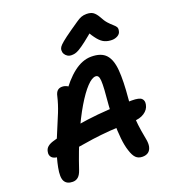

<svg xmlns="http://www.w3.org/2000/svg" viewBox="-172 -1104 1097 1238"><g transform="rotate(-20 376.5 -484.5)"><path d="M592 10Q564 10 547 -6.5Q530 -23 518 -62Q506 -97 500.5 -150Q495 -203 495 -262.5Q495 -322 499 -374Q505 -438 507.5 -479Q510 -520 508.5 -541.5Q507 -563 501 -572Q495 -581 483 -581Q458 -581 422.5 -543.5Q387 -506 345 -435.5Q303 -365 260 -267Q217 -169 177 -49Q167 -19 151.5 -5.5Q136 8 114 8Q74 8 58.5 -19Q43 -46 56 -112Q68 -173 88.5 -229Q109 -285 132 -338Q155 -391 175.5 -442.5Q196 -494 208 -545Q213 -569 225 -580.5Q237 -592 257 -592Q275 -592 291.5 -583Q308 -574 319 -551L264 -534Q320 -618 379.5 -664Q439 -710 500 -710Q568 -710 600 -675Q632 -640 638 -566Q644 -492 633 -373Q626 -297 630 -243Q634 -189 640.5 -151Q647 -113 652 -86Q657 -59 653 -38Q648 -14 632.5 -2Q617 10 592 10ZM92 -174Q52 -174 37 -190Q22 -206 28 -231Q31 -249 45 -261.5Q59 -274 86 -282Q199 -317 340.5 -336Q482 -355 650 -355Q701 -355 716.5 -340Q732 -325 726 -298Q720 -266 689 -245.5Q658 -225 611 -225Q523 -225 453.5 -219.5Q384 -214 330 -206.5Q276 -199 233.5 -191.5Q191 -184 156.5 -179Q122 -174 92 -174ZM386 -762Q370 -762 358 -769.5Q346 -777 339.5 -789Q333 -801 334 -816Q335 -826 341.5 -836Q348 -846 369.5 -864Q391 -882 438 -915Q472 -938 492.5 -952.5Q513 -967 529 -973Q545 -979 565 -979Q594 -979 610.5 -967.5Q627 -956 642 -930Q658 -899 674 -881.5Q690 -864 703 -853Q716 -842 722.5 -832Q729 -822 725 -805Q722 -786 704 -775.5Q686 -765 664 -765Q637 -765 615 -774.5Q593 -784 572 -809.5Q551 -835 524 -882H574Q523 -838 491 -813.5Q459 -789 440 -778Q421 -767 409 -764.5Q397 -762 386 -762Z"/></g></svg>

Font: Shantell Sans Light SemiBold
Style: Italic
Weight: 600
Italic angle: -11°
Version: Version 1.011;[c5ecc13dd]